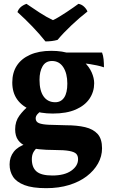

<svg xmlns="http://www.w3.org/2000/svg" viewBox="-20 -732 589 1001"><path d="M221 249Q149 249 107.5 233Q66 217 48 189.5Q30 162 30 125Q30 87 52 59Q74 31 117 18L183 29Q161 48 153.5 63Q146 78 146 98Q146 141 170.5 162Q195 183 253 183Q316 183 351.5 158Q387 133 387 98Q387 80 377.5 70Q368 60 341.5 55Q315 50 264 50Q220 50 183 46Q146 42 118 31Q90 20 74.5 -1.5Q59 -23 59 -58Q59 -99 81 -129Q103 -159 131 -181L199 -157Q184 -147 175 -136.5Q166 -126 166 -115Q166 -97 183 -90Q200 -83 235 -81.5Q270 -80 323 -79Q382 -79 424 -69Q466 -59 489 -33.5Q512 -8 512 41Q512 83 491 120.5Q470 158 432 187Q394 216 340.5 232.5Q287 249 221 249ZM255 -140Q191 -140 143.5 -158.5Q96 -177 70 -213Q44 -249 44 -302Q44 -353 67.5 -389.5Q91 -426 137 -446.5Q183 -467 247 -467Q307 -467 349 -451Q391 -435 418 -409.5Q445 -384 458 -354.5Q471 -325 471 -298Q471 -254 447 -218Q423 -182 375 -161Q327 -140 255 -140ZM268 -199Q298 -199 314.5 -223.5Q331 -248 331 -296Q331 -349 310 -381.5Q289 -414 251 -414Q218 -414 202 -386.5Q186 -359 186 -316Q186 -259 207.5 -229Q229 -199 268 -199ZM522 -381Q505 -387 485.5 -391Q466 -395 447.5 -398Q429 -401 413 -401L317 -458H512Q518 -443 520 -423Q522 -403 522 -381ZM217 -516Q186 -555 148 -594.5Q110 -634 71 -669Q76 -684 87.5 -694.5Q99 -705 118 -712Q150 -690 186 -666.5Q222 -643 256 -627Q270 -633 288.5 -644.5Q307 -656 326.5 -668.5Q346 -681 362.5 -693Q379 -705 389 -712Q406 -709 418.5 -697Q431 -685 436 -672Q396 -641 353.5 -601Q311 -561 280 -524Q266 -520 249.5 -518Q233 -516 217 -516Z"/></svg>

Font: Vollkorn
Style: Bold
Weight: 700
Designer: Friedrich Althausen
Foundry: Friedrich Althausen
Version: Version 5.000